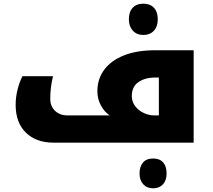

<svg xmlns="http://www.w3.org/2000/svg" viewBox="-20 -775 1157 1043"><path d="M272 0Q176 0 120.5 -54.5Q65 -109 65 -206Q65 -247 75.5 -289Q86 -331 102 -361H268Q253 -301 253 -238Q253 -198 279 -173Q305 -148 347 -148H576Q548 -166 528.5 -201.5Q509 -237 509 -279Q509 -346 546 -396Q583 -446 653 -474Q723 -502 823 -502H1032V0ZM843 -148V-354H826Q768 -354 732 -329Q696 -304 696 -253Q696 -222 714.5 -198Q733 -174 761.5 -161Q790 -148 818 -148ZM759 -585Q723 -585 701.5 -608.5Q680 -632 680 -670Q680 -710 700.5 -732.5Q721 -755 759 -755Q795 -755 816 -733Q837 -711 837 -670Q837 -630 815.5 -607.5Q794 -585 759 -585ZM812 248Q778 248 758 226Q738 204 738 167Q738 131 756.5 108.5Q775 86 812 86Q847 86 866 107Q885 128 885 167Q885 205 865 226.5Q845 248 812 248Z"/></svg>

Font: Noto Kufi Arabic Black
Style: Regular
Weight: 900
Designer: Monotype Design Team, David Williams, Khaled Hosny
Foundry: Google LLC
Version: Version 2.109; ttfautohint (v1.8.4.7-5d5b)